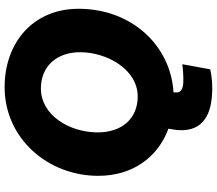

<svg xmlns="http://www.w3.org/2000/svg" viewBox="-74 -682 939 831"><g transform="rotate(-90 395.5 -266.5)"><path d="M392 181C433 185 474 182 511 174L533 53C514 56 470 59 448 57C421 54 409 44 411 23V15C613 3 773 -165 773 -396C773 -593 626 -716 434 -716C211 -716 50 -528 50 -311C50 -160 132 -52 254 -7L251 11C233 114 283 172 392 181ZM393 -140C300 -140 238 -206 238 -313C238 -435 312 -559 428 -559C525 -559 585 -490 585 -389C585 -275 512 -140 393 -140Z"/></g></svg>

Font: Fixel Display 20240404 ExBold
Style: Italic
Weight: 800
Italic angle: -10°
Designer: AlfaBravo + MacPaw
Foundry: Kyrylo Tkachov, Marchela Mozhyna, Serhii Makarenko, Maria Weinstein, Zakhar Kryvoshyya
Version: Version 1.211;Glyphs 3.2 (3225)